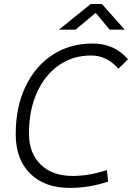

<svg xmlns="http://www.w3.org/2000/svg" viewBox="-20 -918 652 948"><path d="M325.2 9.8Q200.2 9.8 128.9 -61Q57.6 -131.8 57.6 -255.4Q57.6 -389.2 105.5 -489.7Q153.3 -590.3 238.8 -646.7Q324.2 -703.1 437.5 -703.1Q544.9 -703.1 611.8 -625.5L564.9 -578.6Q507.3 -644 429.7 -644Q338.9 -644 269.8 -595.2Q200.7 -546.4 161.9 -459.7Q123 -373 123 -258.8Q123 -161.6 180.9 -105.5Q238.8 -49.3 338.4 -49.3Q421.4 -49.3 507.8 -78.6L514.2 -21.5Q419.9 9.8 325.2 9.8ZM271 -771.5 428.2 -898.4H482.9L595.7 -771.5H521.5L452.6 -854.5L353 -771.5Z"/></svg>

Font: Cascadia Code Light
Style: Italic
Weight: 300
Italic angle: -10°
Monospace: yes
Designer: Aaron Bell
Foundry: Saja Typeworks
Version: Version 2404.023; ttfautohint (v1.8.4)